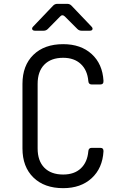

<svg xmlns="http://www.w3.org/2000/svg" viewBox="-20 -970 640 1000"><path d="M309 10Q211 10 154 -45.5Q97 -101 97 -197V-533Q97 -629 154 -684.5Q211 -740 309 -740Q401 -740 457.5 -688.5Q514 -637 519 -549Q520 -530 502 -530H458Q441 -530 440 -548Q435 -605 400.5 -637Q366 -669 309 -669Q246 -669 211 -633.5Q176 -598 176 -533V-197Q176 -132 211 -96.5Q246 -61 309 -61Q367 -61 401 -93Q435 -125 440 -182Q441 -200 458 -200H502Q520 -200 519 -182Q514 -94 457.5 -42Q401 10 309 10ZM163 -810Q151 -810 148 -817Q145 -824 153 -832L257 -941Q266 -950 279 -950H330Q343 -950 352 -941L456 -832Q464 -824 461.5 -817Q459 -810 447 -810H405Q392 -810 383 -819L318 -884Q305 -897 293 -884L229 -819Q220 -810 207 -810Z"/></svg>

Font: Pitagon Sans Mono Light
Style: Regular
Weight: 300
Monospace: yes
Designer: Travis Tran
Foundry: Pitagon
Version: Version 1.001; ttfautohint (v1.8.4.7-5d5b);gftools[0.9.26]